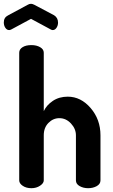

<svg xmlns="http://www.w3.org/2000/svg" viewBox="-50 -989 594 1009"><path d="M113 -890 9 -834Q3 -831 -2 -831Q-14 -831 -22 -843Q-30 -855 -30 -871Q-30 -897 -8 -908L96 -964Q104 -969 113 -969Q120 -969 130 -964L234 -909Q255 -896 255 -870Q255 -855 247 -843Q239 -831 227 -831Q222 -831 217 -834ZM180 -278V-41Q180 -26 160.5 -13Q141 0 115 0Q88 0 69.5 -12.5Q51 -25 51 -41V-712Q51 -730 68.5 -741Q86 -752 115 -752Q142 -752 161 -741Q180 -730 180 -712V-405Q195 -437 228 -459Q261 -481 306 -481Q375 -481 426.5 -421Q478 -361 478 -278V-41Q478 -22 458.5 -11Q439 0 413 0Q388 0 368.5 -11Q349 -22 349 -41V-278Q349 -312 323 -340Q297 -368 262 -368Q229 -368 204.5 -343Q180 -318 180 -278Z"/></svg>

Font: Dosis
Style: Bold
Weight: 700
Designer: Edgar Tolentino, Pablo Impallari, Igino Marini
Foundry: Edgar Tolentino, Pablo Impallari, Igino Marini
Version: Version 1.007